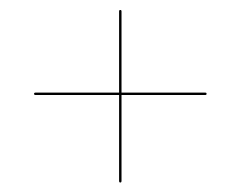

<svg xmlns="http://www.w3.org/2000/svg" viewBox="-20 -534 495 395"><path d="M50 -341Q50 -343.5 53.5 -343.5H402Q405 -343.5 405 -341Q405 -338.5 402 -338.5H53.5Q50 -338.5 50 -341ZM227.5 -158.5Q225 -158.5 225 -162V-510.5Q225 -513.5 227.5 -513.5Q230 -513.5 230 -510.5V-162Q230 -158.5 227.5 -158.5Z"/></svg>

Font: Fraunces 144pt Thin
Style: Regular
Weight: 100
Version: Version 1.000;[f99f86859]